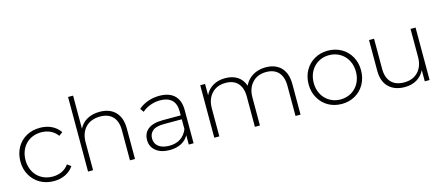

<svg xmlns="http://www.w3.org/2000/svg" viewBox="-50 -1292 4256 1845"><g transform="rotate(-15 2078.0 -369.0)"><path d="M83 -125C128 -44 212 4 313 4C397 4 468 -29 511 -92L474 -119C437 -67 380 -41 313 -41C190 -41 100 -130 100 -261C100 -392 190 -481 313 -481C380 -481 437 -455 474 -403L511 -430C468 -493 397 -526 313 -526C262 -526 217 -515 177 -493C97 -448 49 -364 49 -261C49 -210 60 -165 83 -125Z M652 -742V0H702V-278C702 -402 777 -481 900 -481C1007 -481 1069 -418 1069 -301V0H1119V-305C1119 -448 1038 -526 907 -526C811 -526 738 -485 702 -413V-742Z M1329 -37C1362 -10 1408 4 1466 4C1555 4 1621 -32 1654 -93V0H1702V-331C1702 -459 1630 -526 1501 -526C1421 -526 1344 -499 1292 -452L1317 -416C1361 -456 1428 -482 1497 -482C1598 -482 1652 -430 1652 -333V-291H1473C1337 -291 1278 -232 1278 -145C1278 -100 1295 -64 1329 -37ZM1363 -224C1386 -243 1423 -252 1474 -252H1652V-154C1621 -78 1560 -37 1473 -37C1381 -37 1328 -79 1328 -147C1328 -180 1340 -205 1363 -224Z M1908 0H1958V-278C1958 -340 1975 -389 2010 -426C2044 -463 2090 -481 2149 -481C2252 -481 2312 -418 2312 -301V0H2362V-278C2362 -340 2379 -389 2414 -426C2448 -463 2494 -481 2553 -481C2656 -481 2716 -418 2716 -301V0H2766V-305C2766 -448 2687 -526 2558 -526C2459 -526 2382 -477 2347 -400C2319 -483 2251 -526 2156 -526C2061 -526 1991 -483 1956 -410V-522H1908Z M2916 -261C2916 -210 2927 -165 2950 -125C2995 -44 3078 4 3177 4C3226 4 3271 -7 3311 -30C3390 -75 3438 -160 3438 -261C3438 -312 3427 -357 3404 -398C3359 -478 3276 -526 3177 -526C3128 -526 3083 -515 3044 -492C2964 -447 2916 -362 2916 -261ZM2967 -261C2967 -390 3057 -481 3177 -481C3297 -481 3387 -390 3387 -261C3387 -132 3297 -41 3177 -41C3057 -41 2967 -132 2967 -261Z M3645 -53C3684 -15 3737 4 3805 4C3897 4 3967 -39 4002 -112V0H4050V-522H4000V-244C4000 -182 3983 -133 3949 -96C3914 -59 3868 -41 3809 -41C3700 -41 3637 -104 3637 -221V-522H3587V-217C3587 -146 3606 -91 3645 -53Z"/></g></svg>

Font: Montserrat Light
Style: Regular
Weight: 300
Designer: Julieta Ulanovsky
Foundry: Julieta Ulanovsky
Version: Version 7.200